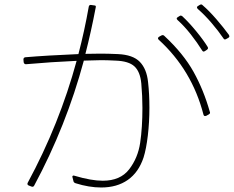

<svg xmlns="http://www.w3.org/2000/svg" viewBox="-20 -814 1040 852"><path d="M858 -774Q854 -778 854 -781Q854 -785 858 -787L866 -792Q874 -797 879 -791Q908 -766 940 -729Q972 -692 996 -659Q998 -655 998 -653Q998 -649 993 -646L984 -641Q976 -636 972 -643Q949 -677 918.5 -712.5Q888 -748 858 -774ZM85 -538 84 -550Q84 -559 93 -560Q187 -568 328 -574Q355 -677 374 -785Q376 -793 384 -792L398 -790Q407 -790 405 -782Q384 -672 359 -575L426 -576Q459 -576 503 -574Q570 -571 600.5 -539.5Q631 -508 637 -450Q643 -398 643 -336Q643 -272 636 -212.5Q629 -153 617 -115Q595 -49 547 -15.5Q499 18 429 18Q375 18 315 -1Q307 -4 306 -10L302 -26L301 -29Q301 -35 307 -35L311 -34Q385 -12 436 -12Q514 -12 553 -62.5Q592 -113 602 -180.5Q612 -248 612 -335Q612 -387 607 -444Q602 -496 576.5 -519.5Q551 -543 493 -545Q455 -547 429 -547Q408 -547 352 -545Q274 -255 132 9Q128 17 120 14L107 9Q103 7 102 4Q101 1 103 -3Q244 -264 320 -544Q208 -539 95 -529Q87 -529 85 -538ZM903 -601Q903 -596 898 -593L889 -587L884 -585Q880 -585 877 -590Q856 -624 827 -661Q798 -698 768 -725Q764 -729 764 -732Q764 -735 769 -738L777 -743Q782 -747 789 -742Q819 -714 851 -675Q883 -636 902 -605ZM912 -314Q912 -309 906 -306L895 -300L890 -299Q885 -299 883 -305Q832 -503 684 -638Q681 -641 681 -644Q681 -648 686 -651L697 -657Q704 -660 709 -655Q794 -576 839 -495Q884 -414 911 -318Q912 -317 912 -314Z"/></svg>

Font: LINE Seed JP_TTF Thin
Style: Regular
Weight: 250
Designer: LY Corporation & Fontrix & Fontworks
Version: Version 1.008